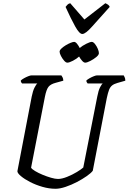

<svg xmlns="http://www.w3.org/2000/svg" viewBox="-20 -1172 798 1192"><path d="M325 0Q285 0 243.5 -12Q202 -24 167 -42Q132 -60 110 -78.5Q88 -97 88 -109L177 -573Q184 -608 194.5 -628.5Q205 -649 212 -654H117Q115 -656 112 -660.5Q109 -665 109 -672Q116 -679 129.5 -686.5Q143 -694 156 -699Q169 -704 175 -704H361Q364 -700 368.5 -691.5Q373 -683 373 -671L326 -658Q295 -650 281.5 -633.5Q268 -617 259 -572L173 -131Q178 -122 198 -110Q218 -98 244.5 -87Q271 -76 297 -68.5Q323 -61 340 -61Q364 -61 396.5 -74Q429 -87 457 -104Q485 -121 497 -132L584 -573Q591 -610 601 -629.5Q611 -649 618 -654H524Q522 -656 519 -661Q516 -666 516 -672Q523 -679 536.5 -686.5Q550 -694 563 -699Q576 -704 582 -704H748Q750 -700 754 -692Q758 -684 758 -671L709 -657Q688 -651 676 -641.5Q664 -632 657 -614Q650 -596 643 -563L556 -112Q546 -98 519 -79Q492 -60 457.5 -42Q423 -24 387.5 -12Q352 0 325 0ZM398 -783Q389 -783 378 -795.5Q367 -808 358.5 -824.5Q350 -841 350 -851Q350 -860 361 -870.5Q372 -881 387.5 -890.5Q403 -900 418 -906Q433 -912 440 -912Q449 -912 458.5 -900Q468 -888 475 -874Q491 -888 515 -900Q539 -912 550 -912Q559 -912 569.5 -899Q580 -886 587 -869.5Q594 -853 594 -842Q594 -831 577.5 -817.5Q561 -804 540.5 -793.5Q520 -783 509 -783Q500 -783 489.5 -795Q479 -807 471 -821Q456 -807 433 -795Q410 -783 398 -783ZM491 -961Q473 -961 447 -1007.5Q421 -1054 387 -1129Q393 -1136 398.5 -1142.5Q404 -1149 416 -1152L504 -1051L634 -1152Q658 -1142 661 -1129Q594 -1055 552.5 -1008Q511 -961 491 -961Z"/></svg>

Font: Texturina
Style: Italic
Weight: 400
Italic angle: -11°
Designer: Guillermo Torres Carreño
Foundry: Omnibus-Type
Version: Version 1.002; ttfautohint (v1.8.3)